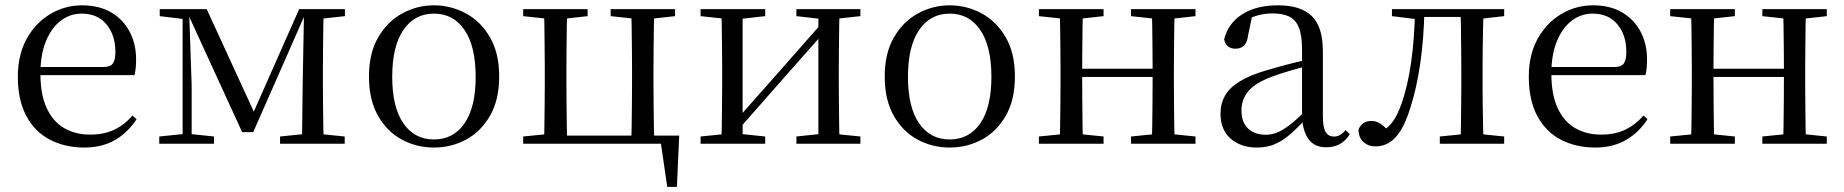

<svg xmlns="http://www.w3.org/2000/svg" viewBox="-20 -551 7067 736"><path d="M303.3 14.6Q229.5 14.6 171.6 -15.4Q113.7 -45.5 81.1 -106.2Q48.4 -167 48.4 -256.8Q48.4 -341.1 82.5 -402.5Q116.6 -463.8 172.8 -497.2Q229 -530.6 294.9 -530.6Q360.2 -530.6 406.4 -503.3Q452.6 -475.9 477.1 -429.2Q501.7 -382.4 501.7 -323.2Q501.7 -286.8 495.4 -262.9H86.6V-294.2H377.3Q403.6 -294.2 413 -308.2Q422.3 -322.1 422.3 -352.3Q422.3 -416.2 388.2 -457.5Q354.2 -498.8 292.6 -498.8Q248.8 -498.8 213 -471.6Q177.1 -444.5 156 -392.8Q134.9 -341.2 134.9 -268.7Q134.9 -188 159.4 -135.9Q183.9 -83.8 226.9 -59.4Q270 -35 325.5 -35Q378.5 -35 417.8 -53.7Q457.2 -72.3 487.7 -108.1L503.6 -94.3Q471 -43.5 421 -14.4Q371 14.6 303.3 14.6Z M908.3 -44.4 699.3 -500.2H693.6V-516H772.3L962.9 -101.4H943.3L1126.7 -516H1158.3V-500.6H1151.5L950.6 -44.4ZM1137.6 0 1140.2 -221.5 1145.5 -516H1221Q1220 -491.8 1219.4 -450.7Q1218.8 -409.7 1218.3 -365.7Q1217.8 -321.7 1217.8 -288.3V-228.5Q1217.8 -194.3 1218.3 -150.3Q1218.8 -106.3 1219.4 -65.3Q1220 -24.4 1221 0ZM590.5 0V-27.8L689.2 -37.8H705.3L800.4 -27.8V0ZM1053.6 0V-27.8L1161.8 -38.6H1194L1301.4 -27.8V0ZM592.3 -489.1V-516H702.1V-477.4H690.3ZM680 0V-516H704.8L714.7 -222.7V0ZM1175.5 -477.4V-516H1302.2V-489.1L1194.8 -477.4Z M1643.5 14.6Q1577.2 14.6 1520.4 -15.9Q1463.6 -46.5 1429 -107.4Q1394.4 -168.3 1394.4 -257.8Q1394.4 -347.6 1430.1 -408.5Q1465.7 -469.3 1522.7 -500Q1579.7 -530.6 1643.5 -530.6Q1708.2 -530.6 1765.2 -500.1Q1822.2 -469.5 1857.9 -408.7Q1893.5 -347.8 1893.5 -257.8Q1893.5 -168 1858.4 -107.2Q1823.3 -46.3 1766.5 -15.8Q1709.7 14.6 1643.5 14.6ZM1643.5 -16.4Q1718 -16.4 1760.7 -78.2Q1803.4 -140.1 1803.4 -256.6Q1803.4 -373.4 1760.7 -436.1Q1718 -498.8 1643.5 -498.8Q1569.1 -498.8 1526.3 -436.1Q1483.5 -373.4 1483.5 -256.6Q1483.5 -140.1 1526.3 -78.2Q1569.1 -16.4 1643.5 -16.4Z M2065.1 0Q2066.3 -24.4 2066.8 -65.3Q2067.3 -106.3 2067.8 -150.3Q2068.3 -194.3 2068.3 -228.5V-288.3Q2068.3 -321.7 2067.8 -365.7Q2067.3 -409.7 2066.8 -450.7Q2066.3 -491.8 2065.1 -516H2154.3Q2153.3 -491.8 2152.8 -450.7Q2152.3 -409.7 2151.8 -365.7Q2151.3 -321.7 2151.3 -288.3V-228.5Q2151.3 -194.3 2151.8 -150.3Q2152.3 -106.3 2152.8 -65.3Q2153.3 -24.4 2154.3 0ZM2399.8 0Q2400.8 -24.4 2401.3 -65.3Q2401.8 -106.3 2402.3 -150.3Q2402.8 -194.3 2402.8 -228.5V-288.3Q2402.8 -321.7 2402.3 -365.7Q2401.8 -409.7 2401.3 -450.7Q2400.8 -491.8 2399.8 -516H2488.2Q2487.2 -491.8 2486.6 -450.7Q2486 -409.7 2485.5 -365.7Q2485 -321.7 2485 -288.3V-228.5Q2485 -194.3 2485.5 -150.3Q2486 -106.3 2486.6 -65.3Q2487.2 -24.4 2488.2 0ZM2537.7 165.4 2509.7 -27.9 2545.9 0H2108.8V-31.1H2583.6L2574.9 165.4ZM1985.5 -489.1V-516H2232.5V-489.1L2126.7 -477.4H2094.7ZM2320.8 -489.1V-516H2567.8V-489.1L2461.6 -477.4H2429.2ZM1985.5 0V-27.8L2094.7 -38.6H2109V0Z M2665.5 0V-27.8L2773.7 -38.6H2808.3L2913.3 -27.8V0ZM3032.9 0V-27.8L3135.6 -38.6H3170L3278.2 -27.8V0ZM2745.1 0Q2746.3 -24.4 2746.8 -65.3Q2747.3 -106.3 2747.8 -150.3Q2748.3 -194.3 2748.3 -228.5V-288.3Q2748.3 -321.7 2747.8 -365.7Q2747.3 -409.7 2746.8 -450.7Q2746.3 -491.8 2745.1 -516H2826.7V0ZM2804.1 -46.9 2768.9 -65.8H2780.3L2957.2 -265.6L3138 -470.9L3171.7 -451H3160.4L2982.1 -249.4ZM3117.1 0V-516H3198.4Q3197.4 -491.8 3196.9 -450.7Q3196.4 -409.7 3195.9 -365.7Q3195.4 -321.7 3195.4 -288.3V-228.5Q3195.4 -194.3 3195.9 -150.3Q3196.4 -106.3 3196.9 -65.3Q3197.4 -24.4 3198.4 0ZM2665.5 -489.1V-516H2913.3V-489.1L2809.1 -477.4H2774.7ZM3032.9 -489.1V-516H3278.2V-489.1L3170.8 -477.4H3136.4Z M3620.5 14.6Q3554.2 14.6 3497.4 -15.9Q3440.6 -46.5 3406 -107.4Q3371.4 -168.3 3371.4 -257.8Q3371.4 -347.6 3407.1 -408.5Q3442.7 -469.3 3499.7 -500Q3556.7 -530.6 3620.5 -530.6Q3685.2 -530.6 3742.2 -500.1Q3799.2 -469.5 3834.9 -408.7Q3870.5 -347.8 3870.5 -257.8Q3870.5 -168 3835.4 -107.2Q3800.3 -46.3 3743.5 -15.8Q3686.7 14.6 3620.5 14.6ZM3620.5 -16.4Q3695 -16.4 3737.7 -78.2Q3780.4 -140.1 3780.4 -256.6Q3780.4 -373.4 3737.7 -436.1Q3695 -498.8 3620.5 -498.8Q3546.1 -498.8 3503.3 -436.1Q3460.5 -373.4 3460.5 -256.6Q3460.5 -140.1 3503.3 -78.2Q3546.1 -16.4 3620.5 -16.4Z M4042.1 0Q4043.3 -24.4 4043.8 -65.4Q4044.3 -106.3 4044.8 -150.3Q4045.3 -194.3 4045.3 -228.5V-288.3Q4045.3 -321.7 4044.8 -365.7Q4044.3 -409.8 4043.8 -450.8Q4043.3 -491.8 4042.1 -516H4131.3Q4130.3 -491.7 4129.8 -450.1Q4129.3 -408.6 4128.8 -363Q4128.3 -317.5 4128.3 -279.8V-260.2Q4128.3 -210.2 4128.8 -159.3Q4129.3 -108.5 4129.8 -66.4Q4130.3 -24.3 4131.3 0ZM4394.4 0Q4396.4 -24.3 4396.9 -66.4Q4397.4 -108.5 4397.9 -159.3Q4398.4 -210.2 4398.4 -260.2V-279.8Q4398.4 -317.4 4397.9 -363.1Q4397.4 -408.7 4396.9 -450.2Q4396.4 -491.7 4394.4 -516H4482.9Q4481.9 -491.7 4481.4 -450.7Q4480.9 -409.7 4480.4 -365.7Q4479.9 -321.7 4479.9 -288.3V-228.5Q4479.9 -194.3 4480.4 -150.3Q4480.9 -106.3 4481.4 -65.4Q4481.9 -24.4 4482.9 0ZM3962.5 0V-27.8L4071.7 -38.6H4103.7L4210.3 -27.8V0ZM3962.5 -489.1V-516H4210.3V-489.1L4103.7 -477.4H4071.7ZM4315.6 0V-27.8L4423.8 -38.6H4456.8L4562.7 -27.8V0ZM4315.6 -489.1V-516H4562.7V-489.1L4456.8 -477.4H4423.8ZM4086 -256V-287.5H4438.9V-256Z M4796.7 14.6Q4737.5 14.6 4698.1 -19.1Q4658.6 -52.8 4658.6 -115.1Q4658.6 -153.9 4675.8 -184.3Q4692.9 -214.6 4732.4 -239Q4771.9 -263.5 4837.9 -282.3Q4879.8 -294.9 4925.8 -306.7Q4971.8 -318.5 5011.8 -327.7V-303.3Q4971.8 -293.3 4930.7 -281.5Q4889.6 -269.7 4855.6 -257Q4792.3 -233.6 4765.6 -201.7Q4738.9 -169.7 4738.9 -128.2Q4738.9 -81.6 4764.5 -58Q4790.2 -34.4 4832.1 -34.4Q4854.6 -34.4 4876.6 -43.3Q4898.6 -52.2 4926.7 -74.2Q4954.7 -96.3 4992.8 -134.4L5001.5 -87.1H4977.9Q4946.7 -53.7 4919.5 -31.1Q4892.2 -8.4 4863.1 3.1Q4834 14.6 4796.7 14.6ZM5063.8 13.6Q5019.1 13.6 4996.8 -16.6Q4974.5 -46.7 4971.2 -99.7V-103.3V-359Q4971.2 -415 4959.1 -445.3Q4946.9 -475.6 4921.7 -487.6Q4896.6 -499.6 4857 -499.6Q4828.3 -499.6 4799.1 -491.4Q4769.9 -483.2 4736.7 -464.7L4780.2 -491.9L4763.8 -412.7Q4760.2 -386 4747.7 -375.2Q4735.1 -364.3 4716.4 -364.3Q4680.2 -364.3 4672.5 -399.7Q4687.4 -461 4741.1 -495.8Q4794.8 -530.6 4879.2 -530.6Q4966.5 -530.6 5008.8 -489.2Q5051 -447.8 5051 -354.6V-107.7Q5051 -60.8 5062.1 -44.2Q5073.1 -27.5 5093.4 -27.5Q5106 -27.5 5116 -33.2Q5126 -38.8 5138.4 -52.1L5154.1 -36.7Q5138.2 -10.7 5115.6 1.4Q5093 13.6 5063.8 13.6Z M5253.7 10.2Q5224.6 10.2 5206.1 -7Q5187.7 -24.2 5187.7 -54.8Q5194.7 -71.3 5207.1 -79.3Q5219.4 -87.4 5237.3 -87.4Q5255.3 -87.4 5271.3 -77Q5287.4 -66.6 5305.6 -45.9V-35.9H5277V-46.1Q5302.7 -62.7 5319.5 -85.7Q5336.2 -108.6 5350.9 -149.1Q5376.7 -221.4 5389.6 -313.7Q5402.5 -406.1 5404.3 -516H5440.4Q5438.2 -403.6 5424.3 -308Q5410.4 -212.4 5386.6 -138.5Q5370 -84.3 5349.6 -51.4Q5329.2 -18.6 5305.2 -4.2Q5281.3 10.2 5253.7 10.2ZM5315.8 -489.1V-516H5419V-477.4H5411.8ZM5420.8 -486V-516H5611.9V-486ZM5499.2 0V-27.8L5607.9 -38.6H5640.3L5746 -27.8V0ZM5578.7 0Q5579.7 -24.4 5580.2 -65.3Q5580.7 -106.3 5581.2 -150.3Q5581.7 -194.3 5581.7 -228.5V-288.3Q5581.7 -321.7 5581.2 -365.7Q5580.7 -409.7 5580.2 -450.7Q5579.7 -491.8 5578.7 -516H5667.2Q5666.2 -491.8 5665.2 -450.7Q5664.2 -409.7 5663.7 -365.7Q5663.2 -321.7 5663.2 -288.3V-228.5Q5663.2 -194.3 5663.7 -150.3Q5664.2 -106.3 5665.2 -65.3Q5666.2 -24.4 5667.2 0ZM5622.5 -477.4V-516H5746V-489.1L5640.3 -477.4Z M6095.3 14.6Q6021.5 14.6 5963.6 -15.4Q5905.7 -45.5 5873.1 -106.2Q5840.4 -167 5840.4 -256.8Q5840.4 -341.1 5874.5 -402.5Q5908.6 -463.8 5964.8 -497.2Q6021 -530.6 6086.9 -530.6Q6152.2 -530.6 6198.4 -503.3Q6244.6 -475.9 6269.1 -429.2Q6293.7 -382.4 6293.7 -323.2Q6293.7 -286.8 6287.4 -262.9H5878.6V-294.2H6169.3Q6195.6 -294.2 6205 -308.2Q6214.3 -322.1 6214.3 -352.3Q6214.3 -416.2 6180.2 -457.5Q6146.2 -498.8 6084.6 -498.8Q6040.8 -498.8 6005 -471.6Q5969.1 -444.5 5948 -392.8Q5926.9 -341.2 5926.9 -268.7Q5926.9 -188 5951.4 -135.9Q5975.9 -83.8 6018.9 -59.4Q6062 -35 6117.5 -35Q6170.5 -35 6209.8 -53.7Q6249.2 -72.3 6279.7 -108.1L6295.6 -94.3Q6263 -43.5 6213 -14.4Q6163 14.6 6095.3 14.6Z M6462.1 0Q6463.3 -24.4 6463.8 -65.4Q6464.3 -106.3 6464.8 -150.3Q6465.3 -194.3 6465.3 -228.5V-288.3Q6465.3 -321.7 6464.8 -365.7Q6464.3 -409.8 6463.8 -450.8Q6463.3 -491.8 6462.1 -516H6551.3Q6550.3 -491.7 6549.8 -450.1Q6549.3 -408.6 6548.8 -363Q6548.3 -317.5 6548.3 -279.8V-260.2Q6548.3 -210.2 6548.8 -159.3Q6549.3 -108.5 6549.8 -66.4Q6550.3 -24.3 6551.3 0ZM6814.4 0Q6816.4 -24.3 6816.9 -66.4Q6817.4 -108.5 6817.9 -159.3Q6818.4 -210.2 6818.4 -260.2V-279.8Q6818.4 -317.4 6817.9 -363.1Q6817.4 -408.7 6816.9 -450.2Q6816.4 -491.7 6814.4 -516H6902.9Q6901.9 -491.7 6901.4 -450.7Q6900.9 -409.7 6900.4 -365.7Q6899.9 -321.7 6899.9 -288.3V-228.5Q6899.9 -194.3 6900.4 -150.3Q6900.9 -106.3 6901.4 -65.4Q6901.9 -24.4 6902.9 0ZM6382.5 0V-27.8L6491.7 -38.6H6523.7L6630.3 -27.8V0ZM6382.5 -489.1V-516H6630.3V-489.1L6523.7 -477.4H6491.7ZM6735.6 0V-27.8L6843.8 -38.6H6876.8L6982.7 -27.8V0ZM6735.6 -489.1V-516H6982.7V-489.1L6876.8 -477.4H6843.8ZM6506 -256V-287.5H6858.9V-256Z"/></svg>

Font: Source Han Serif JP VF
Style: Regular
Weight: 250
Designer: Ryoko NISHIZUKA 西塚涼子 (kana & ideographs); Frank Grießhammer (Latin, Greek & Cyrillic); Wenlong ZHANG 张文龙 (bopomofo); San
Foundry: Adobe
Version: Version 2.001;hotconv 1.1.0;makeotfexe 2.6.0